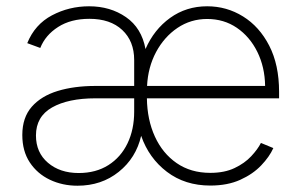

<svg xmlns="http://www.w3.org/2000/svg" viewBox="-20 -573 956 605"><path d="M224.1 12.2Q176.8 12.2 137.2 -6.6Q97.7 -25.4 74 -61Q50.3 -96.7 50.3 -147.5Q50.3 -202.6 80.1 -236.6Q109.9 -270.5 161.9 -286.4Q213.9 -302.2 280.8 -302.2H402.8V-383.8Q402.8 -443.4 365.2 -478.5Q327.6 -513.7 261.7 -513.7Q203.1 -513.7 163.1 -488Q123 -462.4 106.9 -421.9L65.9 -437Q89.8 -496.1 143.8 -524.7Q197.8 -553.2 260.7 -553.2Q327.6 -553.2 377 -519Q426.3 -484.9 438.5 -418.5Q465.3 -480 516.1 -516.6Q566.9 -553.2 632.8 -553.2Q694.3 -553.2 745.8 -521.2Q797.4 -489.3 828.4 -429Q859.4 -368.7 859.4 -283.7V-263.2H442.9Q443.8 -195.8 468 -142.8Q492.2 -89.8 536.6 -59.1Q581.1 -28.3 642.6 -28.3Q687.5 -28.3 719.2 -43.5Q751 -58.6 771.5 -80.6Q792 -102.5 802.2 -122.6L841.3 -106.4Q829.1 -79.1 803 -51.8Q776.9 -24.4 736.8 -6.3Q696.8 11.7 642.6 11.7Q563 11.7 506.1 -31.5Q449.2 -74.7 424.8 -145Q408.7 -75.2 354.2 -31.5Q299.8 12.2 224.1 12.2ZM443.4 -302.2H815.4Q814.5 -361.8 790.8 -409.7Q767.1 -457.5 726.3 -485.4Q685.5 -513.2 632.8 -513.2Q581.1 -513.2 539.3 -485.1Q497.6 -457 471.9 -409.2Q446.3 -361.3 443.4 -302.2ZM402.8 -263.2H280.8Q194.8 -263.2 144 -234.4Q93.3 -205.6 93.3 -146Q93.3 -92.3 131.1 -60.1Q168.9 -27.8 228 -27.8Q282.2 -27.8 321.5 -52.7Q360.8 -77.6 381.8 -121.3Q402.8 -165 402.8 -221.2Z"/></svg>

Font: Inter Extra Light
Style: Regular
Weight: 200
Designer: Rasmus Andersson
Foundry: rsms
Version: Version 4.000;git-3c8e0fc